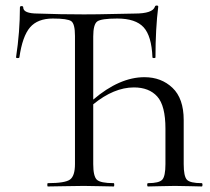

<svg xmlns="http://www.w3.org/2000/svg" viewBox="-20 -674 760 694"><path d="M709 -12Q712 -12 712 -6Q712 0 709 0Q700 0 667.5 -1Q635 -2 612 -2Q592 -2 558.5 -1Q525 0 515 0Q512 0 512 -6Q512 -12 515 -12Q555 -12 566.5 -24.5Q578 -37 578 -81V-209Q578 -292 548.5 -325Q519 -358 464 -358Q392 -358 317 -297V-81Q317 -37 330 -24.5Q343 -12 391 -12Q393 -12 393 -6Q393 0 391 0Q378 0 342 -1Q306 -2 283 -2Q257 -2 213 -1Q169 0 153 0Q151 0 151 -6Q151 -12 153 -12Q215 -12 233 -25Q251 -38 251 -81V-544Q251 -588 237.5 -597.5Q224 -607 171 -607Q116 -607 88.5 -575Q61 -543 50 -466Q49 -464 43.5 -464Q38 -464 38 -467Q52 -559 52 -647Q52 -652 58 -652Q64 -652 64 -647Q64 -625 117 -625Q199 -622 283 -622Q333 -622 391 -623.5Q449 -625 467 -625Q532 -625 540 -650Q541 -654 546.5 -654Q552 -654 552 -650Q542 -570 542 -467Q542 -464 536.5 -464Q531 -464 531 -467Q528 -544 499 -575.5Q470 -607 404 -607Q346 -607 331.5 -596.5Q317 -586 317 -542V-314Q412 -395 502 -395Q563 -395 603.5 -356.5Q644 -318 644 -240V-81Q644 -37 655.5 -24.5Q667 -12 709 -12Z"/></svg>

Font: Cormorant Infant
Style: Regular
Weight: 400
Designer: Christian Thalmann (Catharsis Fonts)
Version: Version 1.000;PS 002.000;hotconv 1.0.88;makeotf.lib2.5.64775